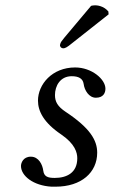

<svg xmlns="http://www.w3.org/2000/svg" viewBox="-20 -693 429 723"><path d="M174 10H189C287 10 346 -44 346 -118C346 -165 319 -211 227 -272C197 -292 187 -310 187 -335C187 -370 207 -406 250 -406C275 -406 292 -398 295 -377C298 -353 315 -325 341 -325C369 -325 377 -343 377 -359C377 -395 325 -439 263 -439C176 -439 123 -375 123 -314C123 -274 145 -231 210 -187C263 -151 271 -118 271 -97C271 -42 231 -23 186 -23C160 -23 146 -28 143 -50C140 -73 126 -103 96 -103C67 -103 59 -79 59 -68C59 -31 105 6 174 10ZM323 -671 223 -552C213 -539 208 -535 206 -524C205 -517 211 -511 218 -511C225 -511 233 -515 251 -530L389 -639L388 -650C369 -672 344 -673 338 -673C333 -673 326 -672 323 -671Z"/></svg>

Font: Libertinus Serif
Style: Italic
Weight: 400
Italic angle: -12°
Designer: Philipp H. Poll, Khaled Hosny
Foundry: Caleb Maclennan
Version: Version 7.050;RELEASE